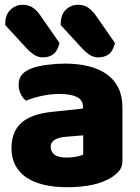

<svg xmlns="http://www.w3.org/2000/svg" viewBox="-20 -767 584 803"><path d="M2 -662V-668Q2 -706 24 -726.5Q46 -747 75 -747Q100 -747 118 -734.5Q136 -722 151 -699L229 -587Q220 -552 202 -539.5Q184 -527 160 -527Q140 -527 123.5 -537.5Q107 -548 93 -563ZM234 -662V-667Q234 -706 255.5 -726.5Q277 -747 306 -747Q332 -747 349.5 -734.5Q367 -722 383 -699L461 -587Q452 -552 434 -539.5Q416 -527 391 -527Q371 -527 355 -537.5Q339 -548 325 -563ZM260 -108Q277 -108 297.5 -111.5Q318 -115 328 -121V-201L256 -195Q228 -193 210 -183Q192 -173 192 -153Q192 -133 207.5 -120.5Q223 -108 260 -108ZM252 -501Q306 -501 350.5 -490Q395 -479 426.5 -456.5Q458 -434 475 -399.5Q492 -365 492 -318V-94Q492 -68 477.5 -51.5Q463 -35 443 -23Q378 16 260 16Q207 16 164.5 6Q122 -4 91.5 -24Q61 -44 44.5 -75Q28 -106 28 -147Q28 -216 69 -253Q110 -290 196 -299L327 -313V-320Q327 -349 301.5 -361.5Q276 -374 228 -374Q191 -374 154.5 -366Q118 -358 89 -346Q76 -355 67 -373.5Q58 -392 58 -412Q58 -438 70.5 -453.5Q83 -469 109 -480Q138 -491 177.5 -496Q217 -501 252 -501Z"/></svg>

Font: Baloo Tammudu 2 ExtraBold
Style: Regular
Weight: 800
Designer: Maithili Shingre, Omkar Shende and Ek Type
Foundry: Ek Type
Version: Version 1.640;hotconv 1.0.111;makeotfexe 2.5.65597; ttfautoh